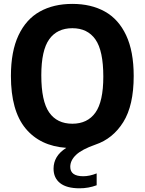

<svg xmlns="http://www.w3.org/2000/svg" viewBox="-20 -770 762 1011"><path d="M350 108.5Q350 158 418.5 158Q451.5 158 489 143V205.5Q446 221.5 399 221.5Q331 221.5 296.5 194.2Q262 167 262 118Q262 85.5 278 58.2Q294 31 329 8.5Q191 -1 114.2 -94.2Q37.5 -187.5 37.5 -370Q37.5 -499.5 77.5 -584.2Q117.5 -669 189.8 -709.2Q262 -749.5 361 -749.5Q460 -749.5 532.2 -709.2Q604.5 -669 644.2 -584.2Q684 -499.5 684 -370Q684 -215 629.2 -127.2Q574.5 -39.5 482.5 -8.5Q411 16.5 380.5 45.5Q350 74.5 350 108.5ZM361 -118.5Q440.5 -118.5 482.2 -176.8Q524 -235 524 -366.5Q524 -503 482.5 -562.2Q441 -621.5 361 -621.5Q281 -621.5 239.2 -563.2Q197.5 -505 197.5 -373.5Q197.5 -237 239 -177.8Q280.5 -118.5 361 -118.5Z"/></svg>

Font: Encode Sans Semi Condensed
Style: Bold
Weight: 700
Width: 4
Designer: Multiple Designers
Foundry: Impallari Type
Version: Version 2.000